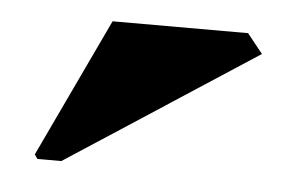

<svg xmlns="http://www.w3.org/2000/svg" viewBox="-31 -868 462 306"><g transform="rotate(5 200.0 -714.5)"><path d="M76.2 -600.1H38.1L33.2 -606.9L138.2 -829.1H355L379.9 -797.9Z"/></g></svg>

Font: Yokawerad
Style: Regular
Weight: 500
Designer: gluk
Foundry: gluk
Version: Version 0.79